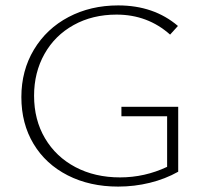

<svg xmlns="http://www.w3.org/2000/svg" viewBox="-20 -684 760 710"><path d="M639 -289V-49Q591 -22 534 -8Q477 6 417 6Q312 6 230.5 -35.5Q149 -77 104 -152Q59 -227 59 -325Q59 -423 105.5 -500.5Q152 -578 233.5 -621Q315 -664 417 -664Q549 -664 638 -588L609 -556Q526 -630 411 -630Q322 -630 252.5 -591.5Q183 -553 144.5 -484.5Q106 -416 106 -330Q106 -241 146.5 -172.5Q187 -104 259 -66Q331 -28 424 -28Q515 -28 598 -67V-254H429V-289Z"/></svg>

Font: Ysabeau Light
Style: Regular
Weight: 300
Designer: Christian Thalmann (Catharsis Fonts)
Version: Version 0.003